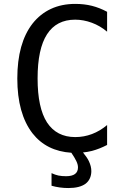

<svg xmlns="http://www.w3.org/2000/svg" viewBox="-20 -762 642 975"><path d="M446.3 -646.5Q487.8 -631.3 523.9 -601.1V-702.1Q485.4 -722.7 446.8 -732.4Q407.7 -742.2 362.3 -742.2Q293 -742.2 238.5 -716.8Q184.1 -691.4 145.5 -642.6Q67.9 -543 67.9 -363.3Q67.9 -185.1 145 -85Q215.8 5.4 342.3 13.7Q358.9 38.1 367.4 55.7Q376 73.2 376 87.9Q376 132.8 315.4 132.8Q293.9 132.8 276.9 129.4Q260.3 126 241.7 117.2V181.2Q282.7 192.9 327.1 192.9Q384.8 192.9 414.6 170.9Q429.2 159.7 436.5 143.1Q443.8 126.5 443.8 106.9Q443.8 82.5 431.2 56.2Q422.4 37.6 401.4 12.2Q422.9 10.3 446.8 4.4Q485.4 -5.9 523.9 -25.9V-127Q487.8 -96.7 447 -81.3Q406.2 -65.9 362.3 -65.9Q267.6 -65.9 218.8 -140.1Q170.9 -214.4 170.9 -363.8Q170.9 -513.7 218.8 -587.9Q266.6 -662.1 361.8 -662.1Q403.8 -662.1 446.3 -646.5Z"/></svg>

Font: Hack Dev
Style: Regular
Weight: 400
Designer: Christopher Simpkins
Foundry: Christopher Simpkins
Version: Version 2.0315